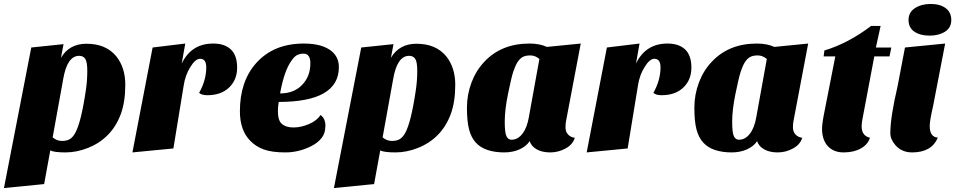

<svg xmlns="http://www.w3.org/2000/svg" viewBox="-62 -750 4826 970"><path d="M192 10 161 180 -42 200 96 -510 259 -527 246 -458Q288 -529 375 -529Q473 -529 525 -466Q571 -409 571 -322Q571 -235 548 -173Q525 -111 483 -68.5Q441 -26 383.5 -3Q326 20 269 20Q212 20 192 10ZM204 -56Q225 -38 251 -38Q277 -38 292 -48Q307 -58 318 -78Q348 -132 372 -296Q379 -344 379 -391Q379 -438 368.5 -453Q358 -468 338 -468Q277 -468 257 -349Z M944 -281Q980 -345 980 -410Q980 -453 949 -453Q925 -453 900 -412Q874 -371 866 -318L814 0L607 20L709 -510L874 -530L856 -429Q905 -530 1015 -530Q1073 -530 1104.5 -500Q1136 -470 1136 -408.5Q1136 -347 1095.5 -308Q1055 -269 986 -269Q956 -269 944 -281Z M1557 -169Q1582 -152 1582 -114.5Q1582 -77 1563 -53Q1544 -29 1513 -13Q1449 20 1380 20Q1311 20 1270.5 5Q1230 -10 1203 -38Q1150 -91 1150 -188Q1150 -339 1232 -431Q1320 -530 1473 -530Q1568 -530 1615 -490Q1650 -460 1650 -411Q1650 -235 1346 -235Q1342 -209 1342 -187Q1342 -141 1362.5 -123.5Q1383 -106 1421 -106Q1459 -106 1499.5 -123.5Q1540 -141 1557 -169ZM1353 -278Q1424 -278 1465 -322Q1506 -364 1506 -431Q1506 -454 1497.5 -466.5Q1489 -479 1472 -479Q1455 -479 1440.5 -472.5Q1426 -466 1411 -444Q1374 -394 1353 -278Z M1859 10 1828 180 1625 200 1763 -510 1926 -527 1913 -458Q1955 -529 2042 -529Q2140 -529 2192 -466Q2238 -409 2238 -322Q2238 -235 2215 -173Q2192 -111 2150 -68.5Q2108 -26 2050.5 -3Q1993 20 1936 20Q1879 20 1859 10ZM1871 -56Q1892 -38 1918 -38Q1944 -38 1959 -48Q1974 -58 1985 -78Q2015 -132 2039 -296Q2046 -344 2046 -391Q2046 -438 2035.5 -453Q2025 -468 2005 -468Q1944 -468 1924 -349Z M2385 -438Q2471 -530 2613 -530Q2664 -530 2701 -513L2872 -530L2798 -140Q2795 -128 2795 -106Q2795 -84 2808.5 -70Q2822 -56 2842 -54Q2832 -20 2795.5 0Q2759 20 2718 20Q2677 20 2649.5 4.5Q2622 -11 2614 -37Q2598 -12 2564 4Q2530 20 2484.5 20Q2439 20 2402 8Q2365 -4 2341.5 -30Q2318 -56 2307.5 -97Q2297 -138 2297 -205Q2297 -272 2320 -333Q2343 -394 2385 -438ZM2522 -44Q2554 -44 2577.5 -74.5Q2601 -105 2610 -159L2663 -452Q2642 -470 2617.5 -470Q2593 -470 2578.5 -462Q2564 -454 2552.5 -436Q2541 -418 2531 -387.5Q2521 -357 2504.5 -275.5Q2488 -194 2488 -136Q2488 -78 2497 -61Q2506 -44 2522 -44Z M3239 -281Q3275 -345 3275 -410Q3275 -453 3244 -453Q3220 -453 3195 -412Q3169 -371 3161 -318L3109 0L2902 20L3004 -510L3169 -530L3151 -429Q3200 -530 3310 -530Q3368 -530 3399.5 -500Q3431 -470 3431 -408.5Q3431 -347 3390.5 -308Q3350 -269 3281 -269Q3251 -269 3239 -281Z M3534 -438Q3620 -530 3762 -530Q3813 -530 3850 -513L4021 -530L3947 -140Q3944 -128 3944 -106Q3944 -84 3957.5 -70Q3971 -56 3991 -54Q3981 -20 3944.5 0Q3908 20 3867 20Q3826 20 3798.5 4.5Q3771 -11 3763 -37Q3747 -12 3713 4Q3679 20 3633.5 20Q3588 20 3551 8Q3514 -4 3490.5 -30Q3467 -56 3456.5 -97Q3446 -138 3446 -205Q3446 -272 3469 -333Q3492 -394 3534 -438ZM3671 -44Q3703 -44 3726.5 -74.5Q3750 -105 3759 -159L3812 -452Q3791 -470 3766.5 -470Q3742 -470 3727.5 -462Q3713 -454 3701.5 -436Q3690 -418 3680 -387.5Q3670 -357 3653.5 -275.5Q3637 -194 3637 -136Q3637 -78 3646 -61Q3655 -44 3671 -44Z M4091 -100Q4091 -127 4105 -195L4158 -465H4099L4103 -495Q4223 -531 4339 -619H4387L4363 -510H4441L4432 -465H4355L4304 -195Q4291 -133 4291 -112Q4291 -64 4333 -54Q4323 -20 4287 0Q4251 20 4200 20Q4149 20 4120 -12Q4091 -44 4091 -100Z M4676 -55Q4645 20 4546 20Q4495 20 4463 -15Q4436 -46 4436 -77Q4436 -158 4473 -316L4510 -510L4713 -530L4652 -214Q4635 -140 4635 -114Q4635 -57 4676 -55ZM4528 -649Q4528 -688 4560.5 -709Q4593 -730 4640 -730Q4687 -730 4715.5 -709Q4744 -688 4744 -649Q4744 -610 4712.5 -590Q4681 -570 4634 -570Q4587 -570 4557.5 -590Q4528 -610 4528 -649Z"/></svg>

Font: Sansita One
Style: Regular
Weight: 400
Designer: Pablo Cosgaya
Foundry: Omnibus-Type
Version: Version 1.001